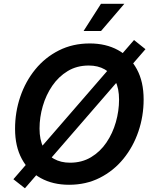

<svg xmlns="http://www.w3.org/2000/svg" viewBox="-20 -967 809 1015"><path d="M345.2 9.8Q259.8 9.8 195.6 -25.4Q131.3 -60.5 95.5 -126.7Q59.6 -192.9 59.6 -286.1Q59.6 -374.5 87.2 -455.6Q114.7 -536.6 166.5 -600.1Q218.3 -663.6 291.3 -700.4Q364.3 -737.3 454.6 -737.3Q539.6 -737.3 603.5 -702.4Q667.5 -667.5 703.4 -601.3Q739.3 -535.2 739.3 -441.4Q739.3 -353 711.7 -272Q684.1 -190.9 632.3 -127.4Q580.6 -64 507.8 -27.1Q435.1 9.8 345.2 9.8ZM350.1 -106.9Q413.1 -106.9 461.4 -136Q509.8 -165 542.7 -213.6Q575.7 -262.2 592.5 -321.5Q609.4 -380.9 609.4 -440.4Q609.4 -499.5 589.6 -539.6Q569.8 -579.6 533.9 -600.1Q498 -620.6 449.2 -620.6Q386.2 -620.6 337.9 -591.3Q289.6 -562 256.3 -513.4Q223.1 -464.8 206.1 -406Q189 -347.2 189 -287.1Q189 -228.5 209 -188.2Q229 -147.9 265.1 -127.4Q301.3 -106.9 350.1 -106.9ZM111.8 28.3 50.8 -19.5 688.5 -755.4 749 -707ZM421.9 -803.2 513.7 -946.8H637.2L514.2 -803.2Z"/></svg>

Font: Inter SemiBold
Style: Italic
Weight: 600
Italic angle: -9.3988°
Designer: Rasmus Andersson
Foundry: rsms
Version: Version 4.001;git-66647c0bb